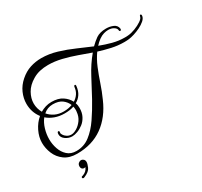

<svg xmlns="http://www.w3.org/2000/svg" viewBox="-174 -869 1407 1339"><g transform="rotate(-30 529.0 -200.0)"><path d="M185 119Q196 119 204.5 127Q213 135 213 149Q213 164 201.5 190Q190 216 149 233Q146 234 144 235Q142 236 140 236Q130 236 130 228Q130 220 140 219Q176 208 188 175Q183 178 176 178Q167 178 160.5 171Q154 164 154 153Q154 136 164 127.5Q174 119 185 119ZM186 67Q124 67 85 38.5Q46 10 28 -33.5Q10 -77 10 -121Q10 -167 32.5 -213.5Q55 -260 92 -291Q52 -343 52 -411Q52 -455 71 -498Q90 -541 128 -574Q167 -608 210.5 -622Q254 -636 300 -636Q362 -636 425 -617Q488 -598 548 -571.5Q608 -545 661 -523Q674 -536 687 -547Q700 -558 714 -568Q745 -589 795 -589Q826 -589 852 -577.5Q878 -566 882 -539V-536Q882 -525 874 -525Q866 -525 866 -535Q865 -550 847 -561.5Q829 -573 803 -573Q786 -573 767 -567.5Q748 -562 728 -548Q707 -533 688 -512Q735 -494 782.5 -481.5Q830 -469 877 -469Q884 -469 891 -469Q898 -469 905 -470Q931 -472 962.5 -484Q994 -496 1017.5 -512Q1041 -528 1043 -542Q1045 -553 1051 -553Q1060 -553 1058 -538Q1055 -520 1036.5 -504Q1018 -488 992.5 -475.5Q967 -463 941 -455Q915 -447 897 -445Q888 -444 879 -443.5Q870 -443 860 -443Q808 -443 759 -454Q710 -465 662 -480Q632 -438 610.5 -386Q589 -334 570.5 -278.5Q552 -223 528 -170Q479 -56 393 5.5Q307 67 186 67ZM191 48Q252 48 299.5 11.5Q347 -25 387 -83.5Q427 -142 464 -209Q501 -277 540.5 -352.5Q580 -428 632 -490Q587 -506 534 -525Q481 -544 425.5 -557.5Q370 -571 317 -571Q283 -571 251.5 -564Q220 -557 192 -540Q143 -511 120 -470Q97 -429 97 -388Q97 -367 102.5 -347Q108 -327 118 -310Q138 -322 161 -329Q184 -336 209 -336Q263 -336 296.5 -313.5Q330 -291 346 -259Q369 -273 383.5 -294.5Q398 -316 401 -345Q403 -357 410 -357Q418 -357 416 -344Q412 -307 395 -282Q378 -257 352 -243Q356 -233 357.5 -222.5Q359 -212 359 -201Q359 -164 344.5 -136Q330 -108 307.5 -90.5Q285 -73 260.5 -64Q236 -55 217 -55Q188 -55 163.5 -72.5Q139 -90 139 -114Q139 -135 149 -135Q153 -135 155 -131Q157 -127 155 -120Q153 -114 160.5 -101.5Q168 -89 183 -79Q198 -69 218 -69Q237 -69 261.5 -83.5Q286 -98 305.5 -125Q325 -152 328 -189Q329 -193 329 -196.5Q329 -200 329 -204Q329 -218 326 -231Q309 -225 290 -222.5Q271 -220 251 -220Q208 -220 173 -233Q138 -246 113 -268Q90 -239 78 -198.5Q66 -158 66 -118Q66 -78 79 -40Q92 -2 119.5 23Q147 48 191 48ZM251 -235Q290 -235 321 -247Q310 -276 283 -296.5Q256 -317 209 -317Q187 -317 167.5 -309.5Q148 -302 133 -288Q153 -264 183 -249.5Q213 -235 251 -235Z"/></g></svg>

Font: Gwendolyn
Style: Bold
Weight: 700
Designer: Robert E. Leuschke
Foundry: Robert E. Leuschke
Version: Version 1.010; ttfautohint (v1.8.3)